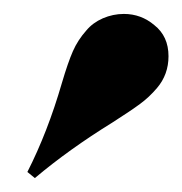

<svg xmlns="http://www.w3.org/2000/svg" viewBox="-20 -856 263 277"><path d="M223.1 -774.9Q223.1 -748.5 206.5 -729Q195.3 -715.8 182.1 -706.1Q168.9 -696.3 142.1 -679.2Q79.6 -640.6 30.3 -599.1L19.5 -607.9Q48.8 -665.5 69.3 -736.3Q78.1 -766.1 85.2 -782.2Q92.3 -798.3 104.5 -812Q113.8 -823.2 128.4 -829.6Q143.1 -835.9 158.7 -835.9Q183.6 -835.9 202.6 -819.8Q223.1 -803.7 223.1 -774.9Z"/></svg>

Font: TypoPRO Playfair Display
Style: Regular
Weight: 900
Designer: Claus Eggers Sørensen
Foundry: Claus Eggers Sørensen
Version: Version 1.004;PS 001.004;hotconv 1.0.70;makeotf.lib2.5.58329